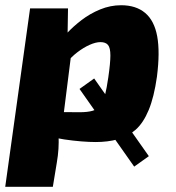

<svg xmlns="http://www.w3.org/2000/svg" viewBox="-36 -529 674 734"><path d="M268 -189 324 -229 533 68 477 108ZM427 -509Q484 -509 519 -479.5Q554 -450 565 -390Q576 -330 564 -236Q553 -158 532.5 -108.5Q512 -59 482.5 -33Q453 -7 414.5 3.5Q376 14 330 14Q306 14 274.5 11.5Q243 9 209.5 4Q176 -1 147 -9.5Q118 -18 98 -30L119 -101Q159 -101 192.5 -100.5Q226 -100 269 -100Q299 -100 318 -105.5Q337 -111 348 -125Q359 -139 365.5 -165.5Q372 -192 378 -233Q386 -288 386 -317Q386 -346 377 -357Q368 -368 348 -368Q330 -368 306.5 -357.5Q283 -347 259.5 -329Q236 -311 218 -288L185 -359Q197 -377 220 -402Q243 -427 275.5 -452Q308 -477 347 -493Q386 -509 427 -509ZM224 -497 222 -375 241 -360 199 -27 188 -10Q189 15 187.5 40Q186 65 181 94L166 185H-16L79 -497Z"/></svg>

Font: Exo 2 ExtraBold
Style: Italic
Weight: 800
Italic angle: -8°
Designer: Natanael Gama
Foundry: Natanael Gama
Version: Version 2.010